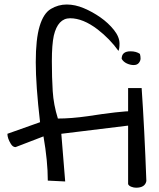

<svg xmlns="http://www.w3.org/2000/svg" viewBox="-20 -831 725 873"><path d="M586.9 -326.2Q591.8 -326.2 591.8 -299.8Q591.8 -273.4 593.8 -263.7L258.8 -222.7L276.4 -5.9L197.3 -9.8Q197.3 -97.7 177.7 -210.9L50.8 -162.1Q38.1 -162.1 29.3 -176.8Q13.7 -202.1 13.7 -222.7L162.1 -275.4Q142.6 -443.4 142.6 -548.3Q142.6 -653.3 160.2 -711.9Q177.7 -770.5 211.4 -790.5Q245.1 -810.5 283.2 -810.5Q321.3 -810.5 360.8 -793.9Q400.4 -777.3 436.5 -752Q472.7 -726.6 498 -694.8Q523.4 -663.1 523.4 -632.8Q523.4 -609.4 518.6 -599.6Q479.5 -654.3 423.8 -697.3Q357.4 -748 298.8 -748Q243.2 -748 224.6 -668.9Q215.8 -627.9 215.8 -553.2Q215.8 -478.5 219.7 -416.5Q223.6 -354.5 243.2 -292Q303.7 -292 378.9 -302.7Q523.4 -325.2 586.9 -326.2ZM624 -430.7Q636.7 -248 645.5 -7.8Q639.6 22.5 598.6 22.5Q587.9 22.5 576.7 18.1Q565.4 13.7 562.5 5.9V-430.7ZM533.2 -563.5Q533.2 -597.7 573.2 -597.7Q599.6 -597.7 616.2 -585.9Q619.1 -575.2 619.1 -564.9Q619.1 -554.7 611.3 -544.9Q603.5 -535.2 587.9 -535.2Q572.3 -535.2 556.6 -542.5Q541 -549.8 533.2 -563.5Z"/></svg>

Font: Architects Daughter
Style: Regular
Weight: 400
Designer: Kimberly Geswein
Foundry: Kimberly Geswein
Version: Version 1.003 2010